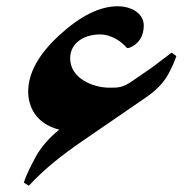

<svg xmlns="http://www.w3.org/2000/svg" viewBox="-20 -605 623 613"><path d="M72 -12C124 -68 182 -113 245 -156L449 -296C480 -318 502 -341 516 -366C530 -391 538 -411 543 -426L528 -437L483 -403C464 -388 471 -394 402 -346C372 -325 357 -325 330 -325C276 -325 204 -355 204 -419C204 -466 246 -495 299 -495C339 -495 371 -469 385 -452H392C424 -464 439 -491 439 -523C439 -564 397 -585 356 -585C299 -585 238 -555 171 -494C104 -433 70 -372 70 -313C70 -267 92 -211 169 -191C136 -164 111 -135 95 -106C79 -77 65 -49 56 -22Z"/></svg>

Font: Noto Nastaliq Urdu
Style: Bold
Weight: 700
Designer: Monotype Design Team (Patrick Giasson: type design, Kamal Mansour: OpenType code, Glenda Bellarosa). Updated by Simon Co
Foundry: Monotype Imaging Inc., Simon Cozens
Version: Version 3.009